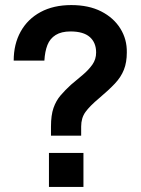

<svg xmlns="http://www.w3.org/2000/svg" viewBox="-20 -737 557 757"><path d="M480 -530Q480 -491 468.5 -462Q457 -433 433 -407.5Q409 -382 371 -350Q334 -319 317 -295.5Q300 -272 300 -238V-202H181V-238Q181 -283 191 -311.5Q201 -340 219 -361Q237 -382 260 -403Q284 -423 306.5 -442Q329 -461 344 -482Q359 -503 359 -530Q359 -569 334 -591Q309 -613 258 -613Q222 -613 199.5 -599Q177 -585 167 -559.5Q157 -534 155 -498H34Q34 -563 61.5 -612.5Q89 -662 140 -689.5Q191 -717 261 -717Q330 -717 379 -692Q428 -667 454.5 -624.5Q481 -582 480 -530ZM173 -134H309V0H173Z"/></svg>

Font: Asta Sans
Style: Bold
Weight: 700
Designer: 42dot
Version: Version 1.000